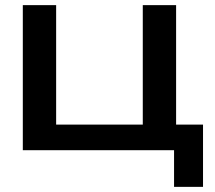

<svg xmlns="http://www.w3.org/2000/svg" viewBox="-20 -586 837 749"><path d="M667 -566V-72L645 -100H772V143H659V-23L681 0H69V-566H199V-72L178 -100H556L537 -72V-566Z"/></svg>

Font: Unbounded
Style: Regular
Weight: 400
Designer: Luke Prowse, Jean-Baptiste Morizot, Fátima Lázaro, Florian Runge
Foundry: NaN
Version: Version 1.701;gftools[0.9.28.dev5+ged2979d]